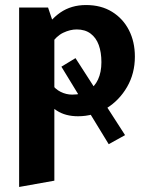

<svg xmlns="http://www.w3.org/2000/svg" viewBox="-20 -454 588 763"><path d="M290 8Q240 8 205.5 -14.5Q171 -37 153 -77L185 -121Q199 -100 221 -89Q243 -78 267 -78Q305 -78 330.5 -93.5Q356 -109 369.5 -138Q383 -167 383 -207Q383 -246 372.5 -275Q362 -304 340 -320.5Q318 -337 285 -337Q259 -337 231.5 -324Q204 -311 182 -278L139 -311Q176 -374 219.5 -404Q263 -434 322 -434Q382 -434 425.5 -407Q469 -380 492.5 -334Q516 -288 516 -229Q516 -162 485 -108.5Q454 -55 403 -23.5Q352 8 290 8ZM56 289V-424H171L196 -350V264ZM412 119 224 -189 280 -223 477 83Z"/></svg>

Font: Ysabeau ExtraBold
Style: Regular
Weight: 800
Designer: Christian Thalmann (Catharsis Fonts)
Version: Version 2.002